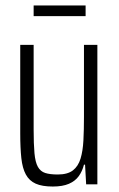

<svg xmlns="http://www.w3.org/2000/svg" viewBox="-20 -674 434 702"><path d="M173 8Q134 8 110.5 -2.5Q87 -13 74.5 -36Q62 -59 58 -96Q54 -133 54 -187V-510H103V-200Q103 -147 106 -114Q109 -81 118.5 -64Q128 -47 145.5 -41.5Q163 -36 191 -36Q227 -36 246.5 -51Q266 -66 274.5 -94Q283 -122 285 -161Q287 -200 287 -247V-510H336V0H295L291 -72H287Q281 -48 268 -30Q255 -12 232 -2Q209 8 173 8ZM103 -615V-654H293V-615Z"/></svg>

Font: Saira ExtraCondensed Light
Style: Regular
Weight: 300
Width: 2
Designer: Hector Gatti with collaboration of the Omnibus-Type team
Foundry: Omnibus-Type
Version: Version 1.101